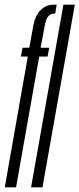

<svg xmlns="http://www.w3.org/2000/svg" viewBox="-36 -805 341 825"><path d="M-15.5 0H33L132.5 -562H168.5L175.5 -600H138.5L156 -693Q161 -723 171.5 -735Q182 -747 198 -747H201.5L207.5 -785H196.5Q160.5 -785 137.5 -760.5Q114.5 -736 107 -694L90 -600H61L53.5 -562H83.5ZM97.5 0H146.5L285.5 -785H236.5Z"/></svg>

Font: Anybody UltraCondensed Light
Style: Italic
Weight: 300
Width: 1
Italic angle: -10°
Version: Version 1.113;gftools[0.9.25]